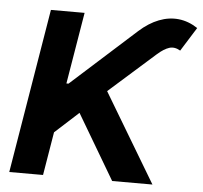

<svg xmlns="http://www.w3.org/2000/svg" viewBox="-52 -792 894 846"><g transform="rotate(5 394.5 -368.5)"><path d="M19.5 0 140.1 -727.5H289.1L236.3 -410.6H245.6L531.2 -668Q573.7 -706.1 617.7 -723.1Q661.6 -740.2 705.1 -735.6Q748.5 -731 789.1 -704.1L723.1 -598.6Q697.3 -613.8 674.1 -606.4Q650.9 -599.1 622.1 -573.7L418 -392.6L652.8 0H474.6L305.2 -286.6L200.7 -191.4L168.9 0Z"/></g></svg>

Font: Inter 16pt
Style: Bold Italic
Weight: 700
Italic angle: -9.3988°
Version: Version 4.001;git-66647c0bb